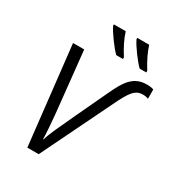

<svg xmlns="http://www.w3.org/2000/svg" viewBox="-218 -1076 1108 1208"><g transform="rotate(30 335.5 -472.0)"><path d="M87.4 -713.9H168.5L215.3 -267.1Q226.1 -153.8 226.6 -95.2H229Q239.7 -129.4 263.7 -183.6Q303.7 -272 439.9 -560.5Q470.2 -625.5 495.6 -658Q521 -690.4 551.8 -705.6Q582 -720.2 622.1 -720.2Q651.4 -720.2 670.9 -712.9V-645.5Q654.8 -652.8 631.3 -652.8Q615.2 -652.8 602.1 -648.7Q588.9 -644.5 577.6 -634.8Q562.5 -623 547.4 -600.6Q532.2 -578.1 513.2 -540.5L250 0H167.5ZM251.5 -933.6V-943.8H337.4Q359.4 -873.5 409.7 -795.9V-783.7H360.8Q334.5 -809.6 300.5 -856.4Q266.6 -903.3 251.5 -933.6ZM421.4 -933.6V-943.8H507.8Q528.8 -876 579.1 -795.9V-783.7H531.2Q504.9 -809.1 470.5 -856.2Q436 -903.3 421.4 -933.6Z"/></g></svg>

Font: Viking Open Sans
Style: Italic
Weight: 400
Italic angle: -12°
Foundry: Ascender Corporation
Version: Version 2.000